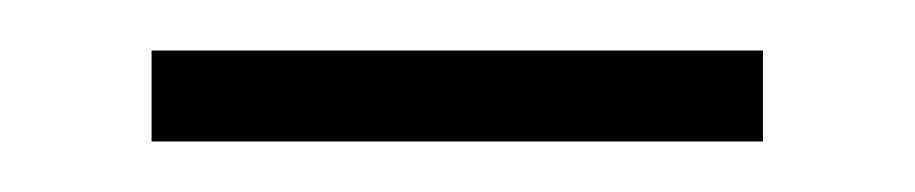

<svg xmlns="http://www.w3.org/2000/svg" viewBox="-20 -309 362 76"><path d="M40 -253V-289H282V-253Z"/></svg>

Font: Noto Sans ExtraLight
Style: Regular
Weight: 200
Designer: Monotype Design Team
Foundry: Monotype Imaging Inc.
Version: Version 2.007